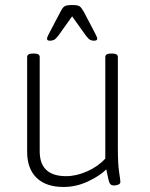

<svg xmlns="http://www.w3.org/2000/svg" viewBox="-20 -738 597 764"><path d="M233 6Q163 6 125.5 -30.5Q88 -67 88 -134V-511Q88 -525 111 -525H116Q138 -525 138 -511V-136Q138 -37 243 -37Q284 -37 327.5 -56.5Q371 -76 399 -107V-511Q399 -525 422 -525H426Q449 -525 449 -511V-150Q449 -85 454 -53Q459 -21 459 -14Q459 -7 451 -3.5Q443 0 433 0Q420 0 415.5 -11Q411 -22 403 -64Q377 -38 330 -16Q283 6 233 6ZM179 -576Q167 -576 167 -584Q167 -588 171.5 -597.5Q176 -607 180 -614L221 -692Q229 -708 237 -713Q245 -718 267 -718Q289 -718 296.5 -713Q304 -708 313 -692L354 -614Q367 -590 367 -584Q367 -576 354 -576Q345 -576 338.5 -579.5Q332 -583 322 -596L267 -673L212 -596Q202 -583 195 -579.5Q188 -576 179 -576Z"/></svg>

Font: Asap ExtraLight
Style: Regular
Weight: 200
Designer: Pablo Cosgaya
Foundry: Omnibus-Type
Version: Version 3.001; ttfautohint (v1.8.4.7-5d5b)